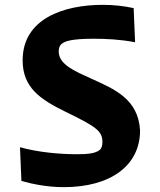

<svg xmlns="http://www.w3.org/2000/svg" viewBox="-20 -763 660 793"><path d="M538 -588.5 532 -729.5C488.5 -739 447 -743 404.5 -743C242.5 -743 73.5 -685.5 73.5 -514C73.5 -402 145 -353 250.5 -301.5C379 -239 403 -221.5 403 -176C403 -163 400 -150.5 392 -144C375.5 -129.5 342.5 -126 299 -126C226.5 -126 137 -134 62.5 -155L68.5 -15.5C111.5 -3.5 174.5 10 243 10C438 10 558.5 -80 558.5 -224C551.5 -354 452.5 -395 357.5 -438C290.5 -468.5 222.5 -496 222.5 -550.5C222.5 -565.5 227.5 -577 235 -582C247.5 -592.5 275 -603 366 -603C417.5 -603 475 -600.5 538 -588.5Z"/></svg>

Font: Monaspace Argon ExtraBold
Style: Bold
Weight: 800
Designer: Riley Cran & the Lettermatic Team
Foundry: Lettermatic
Version: Version 1.000 (Monaspace Argon)